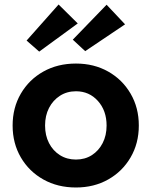

<svg xmlns="http://www.w3.org/2000/svg" viewBox="-20 -822 673 852"><path d="M317 10Q236 10 172.5 -25.5Q109 -61 72.5 -123.5Q36 -186 36 -265Q36 -344 72.5 -406.5Q109 -469 172.5 -504.5Q236 -540 317 -540Q397 -540 460 -504.5Q523 -469 559.5 -406.5Q596 -344 596 -265Q596 -186 559.5 -123.5Q523 -61 460 -25.5Q397 10 317 10ZM317 -114Q357 -114 387.5 -133.5Q418 -153 435.5 -187Q453 -221 453 -265Q453 -331 414.5 -374Q376 -417 317 -417Q277 -417 246 -397Q215 -377 197.5 -343Q180 -309 180 -265Q180 -221 197.5 -187Q215 -153 246 -133.5Q277 -114 317 -114ZM154 -593 98 -642 240 -802 325 -718ZM358 -595 303 -646 453 -801 535 -714Z"/></svg>

Font: Lexend Deca SemiBold
Style: Regular
Weight: 600
Designer: Bonnie Shaver-Troup, Thomas Jockin
Foundry: Lexend
Version: Version 1.008; ttfautohint (v1.8.4.7-5d5b)